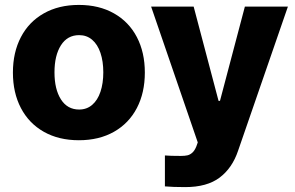

<svg xmlns="http://www.w3.org/2000/svg" viewBox="-20 -557 1194 776"><path d="M32.2 -263.7Q32.2 -345.2 64.5 -407Q96.7 -468.8 157 -502.9Q217.3 -537.1 298.8 -537.1Q380.4 -537.1 440.7 -502.9Q501 -468.8 533.2 -407Q565.4 -345.2 565.4 -263.7Q565.4 -182.1 533.2 -120.4Q501 -58.6 440.7 -24.4Q380.4 9.8 298.8 9.8Q217.3 9.8 157 -24.4Q96.7 -58.6 64.5 -120.4Q32.2 -182.1 32.2 -263.7ZM397.5 -264.6Q397.5 -309.1 386 -343.3Q374.5 -377.4 352.5 -396.2Q330.6 -415 299.8 -415Q252.4 -415 226.3 -374Q200.2 -333 200.2 -264.6Q200.2 -196.3 226.3 -155.3Q252.4 -114.3 299.8 -114.3Q330.6 -114.3 352.5 -133.1Q374.5 -151.9 386 -186Q397.5 -220.2 397.5 -264.6ZM646.5 196.3V71.3Q668 73.2 710.9 73.2Q727.1 73.2 737.5 70.8Q748 68.4 757.3 60.1Q766.6 51.8 773.4 35.2L779.3 18.6L590.8 -530.3H762.7L863.3 -149.4H869.1L969.7 -530.3H1143.6L942.4 51.8Q918.9 122.1 867.9 160.6Q816.9 199.2 728.5 199.2Q678.7 199.2 646.5 196.3Z"/></svg>

Font: Pretendard ExtraBold
Style: Regular
Weight: 800
Designer: Base glyphs from Inter by Rasmus Andersson; Hangeul glyphs from Noto Sans CJK(Source Han Sans) by Jang Soo-young and Kan
Foundry: Kil Hyung-jin
Version: Version 1.309